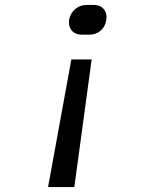

<svg xmlns="http://www.w3.org/2000/svg" viewBox="-20 -575 640 775"><path d="M310 -435H340C378 -435 404 -460 409 -494C415 -529 394 -555 359 -555H329C294 -555 265 -530 259 -495C254 -460 275 -435 310 -435ZM174 180H280L350 -335H268Z"/></svg>

Font: JetBrains Mono
Style: Italic
Weight: 400
Italic angle: -9°
Monospace: yes
Designer: Philipp Nurullin, Konstantin Bulenkov
Foundry: JetBrains
Version: Version 2.305